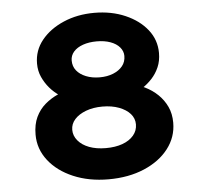

<svg xmlns="http://www.w3.org/2000/svg" viewBox="-51 -765 870 821"><g transform="rotate(-5 383.5 -354.0)"><path d="M382.8 3Q298.4 3 231.5 -25.5Q164.5 -54 126.2 -103.4Q87.8 -152.7 87.8 -214.2Q87.8 -258.2 102.8 -289.7Q117.8 -321.2 142.9 -342.6Q167.9 -364 199.3 -378Q230.7 -391.9 262.4 -400.5L250.7 -347.7Q228.4 -357.9 205 -373.3Q181.6 -388.7 163 -410.4Q144.4 -432.2 132.5 -458.4Q120.5 -484.6 120.5 -516.5Q120.5 -572.8 155.8 -616.5Q191.1 -660.2 250.6 -685.8Q310.2 -711.5 382.8 -711.5Q456.4 -711.5 515.6 -685.8Q574.8 -660.2 609.4 -616.5Q644 -572.8 644 -516.5Q644 -482.6 632.3 -455.9Q620.7 -429.2 601.6 -408.4Q582.5 -387.7 559.1 -372.3Q535.7 -356.9 513.9 -347.7L505.1 -398.2Q539.7 -389.7 571.1 -374.5Q602.5 -359.3 626.5 -336.2Q650.5 -313.1 664.6 -283Q678.7 -252.9 678.7 -214.2Q678.7 -152.7 640.9 -103.4Q603 -54 536 -25.5Q469.1 3 382.8 3ZM382.8 -130.9Q423.3 -130.9 453.8 -141.9Q484.4 -153 501.8 -173.6Q519.2 -194.2 519.2 -221.1Q519.2 -246.6 502.1 -266.2Q484.9 -285.8 453.9 -297.5Q422.9 -309.2 382.8 -309.2Q343.1 -309.2 312 -297.5Q281 -285.8 263.4 -266.2Q245.8 -246.6 245.8 -221.1Q245.8 -195.8 263.2 -174.9Q280.6 -154 311.4 -142.4Q342.2 -130.9 382.8 -130.9ZM382.8 -434.7Q415.4 -434.7 440.9 -445.1Q466.4 -455.5 480.9 -473.5Q495.4 -491.5 495.4 -516.9Q495.4 -537.3 481.1 -554.1Q466.8 -570.8 441.3 -580Q415.9 -589.1 382.8 -589.1Q349.6 -589.1 323.7 -580Q297.7 -570.8 283.4 -554.4Q269.2 -537.9 269.2 -516.9Q269.2 -491.5 283.7 -473.5Q298.1 -455.5 324.1 -445.1Q350.1 -434.7 382.8 -434.7Z"/></g></svg>

Font: Lexend Peta
Style: Regular
Weight: 400
Designer: Bonnie Shaver-Troup, Thomas Jockin
Foundry: Lexend
Version: Version 1.007